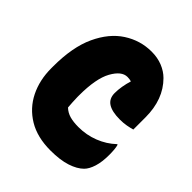

<svg xmlns="http://www.w3.org/2000/svg" viewBox="-202 -852 1004 1004"><g transform="rotate(45 300.0 -350.0)"><path d="M333 20Q235 20 168 -20.5Q101 -61 66.5 -130.5Q32 -200 32 -287V-301Q32 -444 75 -536.5Q118 -629 188.5 -674.5Q259 -720 342 -720Q386 -720 422 -705.5Q458 -691 483 -666Q562 -587 562 -454V-364Q545 -359 523 -355Q501 -351 475 -351Q417 -351 387.5 -370Q358 -389 358 -430Q358 -454 362.5 -480.5Q367 -507 375 -533Q362 -537 346 -537Q303 -537 269 -475.5Q235 -414 235 -289V-278Q235 -259 236.5 -239.5Q238 -220 239 -204Q259 -185 285.5 -177.5Q312 -170 350 -170Q409 -170 462.5 -191Q516 -212 556 -250H560Q564 -237 565.5 -219Q567 -201 567 -181Q567 -129 555.5 -92.5Q544 -56 525 -37Q499 -11 451.5 4.5Q404 20 333 20Z"/></g></svg>

Font: Recursive Mn Csl St Blk
Style: Regular
Weight: 900
Monospace: yes
Version: Version 1.079;hotconv 1.0.112;makeotfexe 2.5.65598; ttfautoh